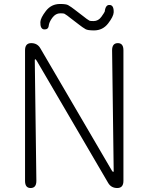

<svg xmlns="http://www.w3.org/2000/svg" viewBox="-20 -946 747 966"><path d="M134 0Q106 0 106 -36V-693Q106 -729 137 -729Q168 -729 183 -703L542 -89Q547 -81 549.5 -81Q552 -81 552 -86L544 -693Q544 -729 573 -729Q601 -729 601 -693V-36Q601 0 570 0Q539 0 524 -26L165 -640Q160 -648 157.5 -648Q155 -648 155 -643L163 -36Q163 0 134 0ZM453 -793Q422 -793 411 -799Q394 -809 379 -821L332 -857Q319 -868 304 -877Q301 -879 283 -879Q260 -879 243.5 -857Q227 -835 225 -816Q223 -797 202 -798Q182 -800 183 -835Q184 -856 211 -891Q238 -926 282 -926Q313 -926 323 -920Q340 -910 355 -898L402 -862Q415 -851 430 -842Q433 -840 451 -840Q475 -840 490.5 -862Q506 -884 507 -888Q511 -923 532 -921Q553 -920 552 -884Q551 -863 524 -828Q497 -793 453 -793Z"/></svg>

Font: Resource Han Rounded JP Light
Style: Regular
Weight: 300
Designer: Cyano Hao (round all glyphs); Ryoko NISHIZUKA 西塚涼子 (kana, bopomofo & ideographs); Paul D. Hunt (Latin, Greek & Cyrillic)
Foundry: Cyano Hao
Version: 0.990